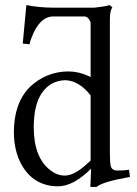

<svg xmlns="http://www.w3.org/2000/svg" viewBox="-20 -718 534 750"><path d="M334 -90.8V-345.2Q290 -401.9 235.8 -404.8Q176.3 -403.3 143.1 -354Q112.3 -309.6 111.8 -221.2Q111.8 -101.6 178.2 -51.8Q205.1 -31.7 233.9 -32.2Q271 -32.2 322.3 -80.1Q328.1 -85.4 334 -90.8ZM408.2 -698.2 418.9 -689Q409.2 -676.3 409.2 -641.1V-120.1Q409.2 -81.5 413.1 -66.9Q418.9 -52.7 435.1 -51.8Q469.2 -51.8 483.9 -55.2L487.8 -26.9Q381.3 -8.3 356.9 12.2H333L335.9 -59.1Q267.6 8.8 208 9.8Q109.9 9.8 62.5 -77.6Q34.2 -131.3 34.2 -203.1Q34.7 -316.4 97.2 -378.9Q161.1 -438.5 247.1 -439Q287.1 -439 327.1 -420.4Q331.1 -418.5 334 -417V-630.9Q325.7 -651.9 311 -653.8H189Q134.3 -653.8 103 -570.3Q98.1 -557.6 95.2 -544.9L68.8 -547.9L83 -698.2Q129.4 -688.5 189 -688H348.1Q394 -692.9 408.2 -698.2Z"/></svg>

Font: Linux Biolinum O
Style: Regular
Weight: 400
Designer: Philipp H. Poll
Foundry: Philipp H. Poll
Version: Version 1.0.4